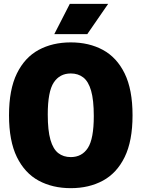

<svg xmlns="http://www.w3.org/2000/svg" viewBox="-20 -971 738 1001"><path d="M349 10Q254 10 181.5 -29.2Q109 -68.5 68 -152.2Q27 -236 27 -370Q27 -504 68 -587.8Q109 -671.5 181.5 -710.8Q254 -750 349 -750Q444 -750 516.5 -710.8Q589 -671.5 630 -587.8Q671 -504 671 -370Q671 -236 630 -152.2Q589 -68.5 516.5 -29.2Q444 10 349 10ZM349 -152Q407 -152 438 -199.5Q469 -247 469 -366Q469 -449.5 455 -498Q441 -546.5 414.2 -567.2Q387.5 -588 349 -588Q291.5 -588 260.2 -540.8Q229 -493.5 229 -374Q229 -290.5 243 -242Q257 -193.5 283.8 -172.8Q310.5 -152 349 -152ZM263 -793 344 -951H544L435 -793Z"/></svg>

Font: Encode Sans Cnd Black
Style: Regular
Weight: 900
Width: 3
Designer: Multiple Designers
Foundry: Impallari Type
Version: Version 3.002; ttfautohint (v1.8.3) -l 8 -r 50 -G 200 -x 14 